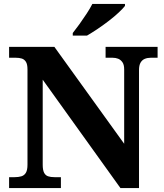

<svg xmlns="http://www.w3.org/2000/svg" viewBox="-20 -951 831 971"><path d="M26 0V-55H54Q74 -55 88.5 -59.5Q103 -64 111 -77.5Q119 -91 119 -118V-600Q119 -626 111 -638.5Q103 -651 90 -655Q77 -659 59 -659H26V-714H255L608 -224V-600Q608 -624 599 -636.5Q590 -649 577.5 -654Q565 -659 549 -659H514V-714H777V-659H743Q726 -659 712.5 -653.5Q699 -648 691 -634.5Q683 -621 683 -596V0H589L196 -548V-118Q196 -91 203 -77.5Q210 -64 223 -59.5Q236 -55 256 -55H288V0ZM348 -784Q363.2 -803 381.9 -829Q400.5 -855 418.2 -882Q435.9 -909 447 -931H612V-921Q602 -908 580.7 -888Q559.5 -868 530.9 -846Q502.3 -824 473.3 -804.5Q444.2 -785 420 -771H348Z"/></svg>

Font: Noto Serif Hentaigana EL
Style: Regular
Weight: 400
Designer: Kazuhiro Yamada
Foundry: nipponia
Version: Version 1.000